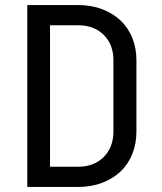

<svg xmlns="http://www.w3.org/2000/svg" viewBox="-20 -740 640 760"><path d="M289 -80Q352 -80 390.5 -118.5Q429 -157 429 -220V-501Q429 -564 390.5 -602Q352 -640 289 -640H178V-80ZM88 0V-720H289Q341 -720 383.5 -704Q426 -688 456.5 -659.5Q487 -631 503.5 -590.5Q520 -550 520 -501V-220Q520 -171 503.5 -130Q487 -89 456.5 -60.5Q426 -32 383.5 -16Q341 0 289 0Z"/></svg>

Font: JetBrainsMono NF
Style: Regular
Weight: 400
Monospace: yes
Designer: Philipp Nurullin, Konstantin Bulenkov
Foundry: JetBrains
Version: Version 1.0.2; ttfautohint (v1.8.3)